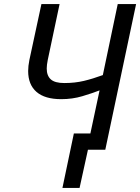

<svg xmlns="http://www.w3.org/2000/svg" viewBox="-20 -734 687 941"><path d="M286 187 342 -80H423L468 -291Q432 -277 383.5 -262.5Q335 -248 280 -248Q200 -248 159 -283.5Q118 -319 118 -386Q118 -410 124 -440L183 -714H272L214 -440Q209 -415 209 -398Q209 -363 229 -345Q249 -327 295 -327Q347 -327 391 -337.5Q435 -348 484 -366L557 -714H647L496 0H411L370 187Z"/></svg>

Font: Noto Sans
Style: Italic
Weight: 400
Italic angle: -12°
Designer: Monotype Design Team
Foundry: Monotype Imaging Inc.
Version: Version 2.013; ttfautohint (v1.8.4.7-5d5b)